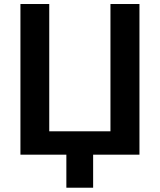

<svg xmlns="http://www.w3.org/2000/svg" viewBox="-20 -750 774 931"><path d="M79.1 0V-730.5H218.8V-113.3H515.6V-730.5H656.2V0H431.6V160.2H301.8V0Z"/></svg>

Font: GenEi M Gothic v2 Bold
Style: Regular
Weight: 700
Version: Version 2.0